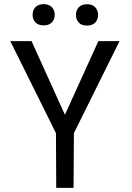

<svg xmlns="http://www.w3.org/2000/svg" viewBox="-20 -910 640 930"><path d="M294.4 -354 456.5 -710.9H559.1L337.9 -265.1L336.4 0H252.4L251 -265.1L29.8 -710.9H132.8ZM348.1 -837.9Q347.7 -859.4 361.3 -874.5Q375 -889.6 401.4 -889.6Q427.7 -889.6 441.4 -874.5Q455.1 -859.4 455.1 -837.9Q455.1 -816.4 441.4 -800.8Q427.7 -786.1 401.4 -786.1Q375 -786.1 361.3 -800.8Q347.7 -816.4 348.1 -837.9ZM138.2 -838.4Q137.7 -860.4 151.4 -875Q165 -889.6 191.4 -890.1Q217.8 -889.6 231.4 -875Q245.1 -860.4 245.1 -838.4Q245.1 -816.4 231.4 -801.8Q217.8 -787.1 191.4 -787.1Q165 -787.1 151.4 -801.8Q137.7 -816.4 138.2 -838.4Z"/></svg>

Font: RobotoMono-Regular
Style: Regular
Weight: 400
Designer: Google
Version: Version 2.000985; 2015; ttfautohint (v1.3)